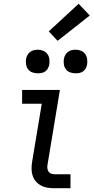

<svg xmlns="http://www.w3.org/2000/svg" viewBox="-20 -996 495 1016"><path d="M267 0Q248 0 230 -3Q212 -6 196.5 -14.5Q181 -23 169.5 -36.5Q158 -50 152.5 -67Q147 -84 147 -102.5Q147 -121 150 -140L201 -447H97V-520H297L232 -128Q230 -118 230.5 -108Q231 -98 235.5 -90Q240 -82 248.5 -78Q257 -74 267 -74H353V0ZM380 -608Q365 -608 351 -613Q337 -618 328.5 -629.5Q320 -641 318 -655.5Q316 -670 318 -685Q320 -695 325.5 -705Q331 -715 340 -721.5Q349 -728 359 -730.5Q369 -733 380 -733Q395 -733 408.5 -727.5Q422 -722 430.5 -710.5Q439 -699 441 -684.5Q443 -670 441 -655Q439 -645 434 -635Q429 -625 420 -618.5Q411 -612 400.5 -610Q390 -608 380 -608ZM180 -608Q165 -608 151 -613Q137 -618 128.5 -629.5Q120 -641 118 -655.5Q116 -670 118 -685Q120 -695 125.5 -705Q131 -715 140 -721.5Q149 -728 159 -730.5Q169 -733 180 -733Q195 -733 208.5 -727.5Q222 -722 230.5 -710.5Q239 -699 241 -684.5Q243 -670 241 -655Q239 -645 234 -635Q229 -625 220 -618.5Q211 -612 200.5 -610Q190 -608 180 -608ZM285 -780 238 -830 396 -976 455 -914Z"/></svg>

Font: Zed Sans Extended
Style: Italic
Weight: 400
Width: 7
Italic angle: -9°
Designer: Belleve Invis
Foundry: Belleve Invis
Version: Version 1.0.0; ttfautohint (v1.8.4)